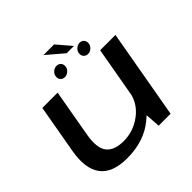

<svg xmlns="http://www.w3.org/2000/svg" viewBox="-204 -1003 1194 1194"><g transform="rotate(-45 393.0 -406.0)"><path d="M538 0H643L747 -589H612.5L529.5 -121ZM239 -589.5H104.5L48 -269Q24 -133.5 75.8 -64Q127.5 5.5 257 5.5Q405.5 5.5 503.8 -75.2Q602 -156 616 -234L558 -276Q543.5 -191 473 -138.2Q402.5 -85.5 317 -85.5Q234 -85.5 199.8 -129.8Q165.5 -174 184 -277.5ZM339.5 -625.5Q358 -625.5 373.8 -640Q389.5 -654.5 389.5 -675Q389.5 -691 378.8 -701.8Q368 -712.5 352 -712.5Q332.5 -712.5 317.2 -697.8Q302 -683 302 -663Q302 -647 312.2 -636.2Q322.5 -625.5 339.5 -625.5ZM542.5 -625.5Q562.5 -625.5 577.5 -640Q592.5 -654.5 592.5 -675Q592.5 -691 582.2 -701.8Q572 -712.5 555.5 -712.5Q536 -712.5 520.8 -697.8Q505.5 -683 505.5 -663Q505.5 -647 516 -636.2Q526.5 -625.5 542.5 -625.5ZM452 -723H516L435.5 -817H342Z"/></g></svg>

Font: Anybody Expanded Medium
Style: Italic
Weight: 500
Width: 7
Italic angle: -10°
Version: Version 1.113;gftools[0.9.25]